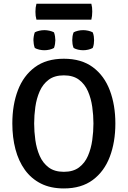

<svg xmlns="http://www.w3.org/2000/svg" viewBox="-20 -1018 699 1051"><path d="M167 -342Q167 -297.5 173.5 -251Q180 -204.5 197.2 -165Q214.5 -125.5 246.5 -101.5Q278.5 -77.5 329.5 -77.5Q380.5 -77.5 412.5 -101.5Q444.5 -125.5 461.5 -165Q478.5 -204.5 485 -251Q491.5 -297.5 491.5 -342Q491.5 -386.5 485 -432.8Q478.5 -479 461.5 -518.2Q444.5 -557.5 412.5 -581.5Q380.5 -605.5 329.5 -605.5Q278.5 -605.5 246.5 -581.5Q214.5 -557.5 197.2 -518.2Q180 -479 173.5 -432.8Q167 -386.5 167 -342ZM47.5 -342Q47.5 -444 78 -524Q108.5 -604 171 -650.2Q233.5 -696.5 329.5 -696.5Q426 -696.5 488.5 -650Q551 -603.5 581.2 -523.2Q611.5 -443 611.5 -342Q611.5 -240 581 -159.8Q550.5 -79.5 488 -33Q425.5 13.5 329.5 13.5Q257 13.5 204 -13.2Q151 -40 116.2 -88.2Q81.5 -136.5 64.5 -201.2Q47.5 -266 47.5 -342ZM435.5 -743Q421.5 -743 407.2 -746.2Q393 -749.5 383 -755.5Q378.5 -766 377 -777.5Q375.5 -789 375.5 -798Q375.5 -807.5 377 -818.8Q378.5 -830 383 -841Q393 -846.5 407.2 -849.8Q421.5 -853 435.5 -853Q448.5 -853 463 -849.8Q477.5 -846.5 487.5 -841Q492 -830 493.5 -818.8Q495 -807.5 495 -798Q495 -789 493.5 -777.5Q492 -766 487.5 -755.5Q477.5 -749.5 463 -746.2Q448.5 -743 435.5 -743ZM223 -743Q209.5 -743 195 -746.2Q180.5 -749.5 170.5 -755.5Q166.5 -766 164.8 -777.5Q163 -789 163 -798Q163 -807.5 164.8 -818.8Q166.5 -830 170.5 -841Q180.5 -846.5 195 -849.8Q209.5 -853 223 -853Q236 -853 250.8 -849.8Q265.5 -846.5 275.5 -841Q279.5 -830 281.2 -818.8Q283 -807.5 283 -798Q283 -789 281.2 -777.5Q279.5 -766 275.5 -755.5Q265.5 -749.5 250.8 -746.2Q236 -743 223 -743ZM179.5 -910.5Q176.5 -921.5 175.2 -931.2Q174 -941 174 -953.5Q174 -966 175.2 -976Q176.5 -986 179.5 -997.5H480Q483 -986 484 -976.8Q485 -967.5 485 -954.5Q485 -930 480 -910.5Z"/></svg>

Font: Signika Negative Light Medium
Style: Regular
Weight: 500
Version: Version 2.001